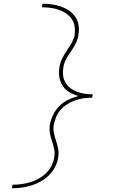

<svg xmlns="http://www.w3.org/2000/svg" viewBox="-20 -853 640 1026"><path d="M44 153 47 134Q71 134 94 131Q117 128 140.5 121Q164 114 186 102Q208 90 226 72.5Q244 55 255 33Q266 11 270 -13Q274 -35 269.5 -56.5Q265 -78 258 -98.5Q251 -119 247 -140.5Q243 -162 246 -184Q251 -212 263.5 -238.5Q276 -265 297 -286Q318 -307 345 -320Q372 -333 399 -340Q374 -347 351.5 -360Q329 -373 315 -394Q301 -415 297 -442Q293 -469 298 -496Q302 -521 313.5 -543.5Q325 -566 340 -587V-588Q353 -606 364 -626Q375 -646 379 -667Q382 -690 378.5 -712.5Q375 -735 362.5 -752.5Q350 -770 332 -782Q314 -794 293.5 -801Q273 -808 250 -811Q227 -814 204 -814L207 -833Q233 -833 258 -829.5Q283 -826 306 -818Q329 -810 349 -796.5Q369 -783 382.5 -763Q396 -743 400 -718Q404 -693 399 -667Q396 -644 385.5 -622.5Q375 -601 361 -581Q347 -561 335 -540Q323 -519 319 -496Q315 -474 317 -452.5Q319 -431 329 -413Q339 -395 355.5 -382.5Q372 -370 391.5 -362.5Q411 -355 432.5 -352Q454 -349 476 -349L475 -348L473 -331Q450 -331 428 -328Q406 -325 384 -317.5Q362 -310 341.5 -297.5Q321 -285 305 -267.5Q289 -250 280 -228Q271 -206 267 -184Q264 -162 268.5 -140.5Q273 -119 280 -98.5Q287 -78 291 -56.5Q295 -35 291 -13Q287 14 274.5 38.5Q262 63 242.5 82.5Q223 102 198.5 116Q174 130 148 138Q122 146 96 149.5Q70 153 44 153Z"/></svg>

Font: Iosevka Etoile Thin Oblique
Style: Regular
Weight: 100
Italic angle: -9°
Designer: Belleve Invis
Foundry: Belleve Invis
Version: Version 15.5.2; ttfautohint (v1.8.4)